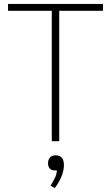

<svg xmlns="http://www.w3.org/2000/svg" viewBox="-20 -720 566 979"><path d="M244 -665H21V-700H505V-665H282V0H244ZM306 122Q306 149 293 181Q280 213 259 239L238 227Q255 198 262 182.5Q269 167 270 149H258Q243 149 234 139.5Q225 130 225 112Q225 94 235 83Q245 72 263 72Q306 72 306 122Z"/></svg>

Font: Sarabun Thin
Style: Regular
Weight: 250
Designer: Suppakit Chalermlarp | Katatrad Co.,Ltd.
Foundry: Cadson Demak Co.,Ltd.
Version: Version 1.000; ttfautohint (v1.6)